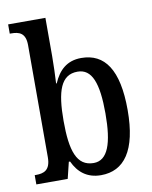

<svg xmlns="http://www.w3.org/2000/svg" viewBox="-86 -824 712 898"><g transform="rotate(-10 270.0 -375.0)"><path d="M321 10C431 10 496 -76 496 -269C496 -461 435 -546 324 -546C255 -546 216 -507 191 -449H188C190 -478 192 -543 192 -578V-760H15V-716H21C59 -716 90 -707 90 -648V-116C90 -53 57 -44 21 -44H15V0H164L183 -78H189C213 -26 254 10 321 10ZM297 -52C216 -52 192 -129 192 -270C192 -412 217 -486 296 -486C364 -486 391 -416 391 -271C391 -129 364 -52 297 -52Z"/></g></svg>

Font: Noto Serif Ethiopic Condensed Medium
Style: Regular
Weight: 500
Width: 3
Designer: Monotype Design Team
Foundry: Monotype Imaging Inc.
Version: Version 2.102